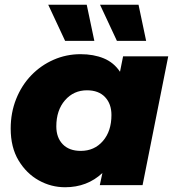

<svg xmlns="http://www.w3.org/2000/svg" viewBox="-20 -779 735 808"><path d="M254 9Q195 9 143 -20Q91 -49 58 -104Q25 -159 25 -238Q25 -305 48 -362.5Q71 -420 111.5 -462Q152 -504 205.5 -527.5Q259 -551 319 -551Q374 -551 416.5 -533.5Q459 -516 485 -477L498 -542H688L580 0H400L411 -51Q347 9 254 9ZM320 -144Q377 -144 413 -185.5Q449 -227 449 -295Q449 -342 422 -370.5Q395 -399 346 -399Q290 -399 253.5 -357Q217 -315 217 -247Q217 -200 244 -172Q271 -144 320 -144ZM254 -607 183 -759H345L377 -607ZM472 -607 401 -759H563L595 -607Z"/></svg>

Font: Montserrat ExtraBold
Style: Italic
Weight: 800
Italic angle: -11.3°
Designer: Julieta Ulanovsky
Foundry: Julieta Ulanovsky
Version: Version 9.000; ttfautohint (v1.8.4.7-5d5b)